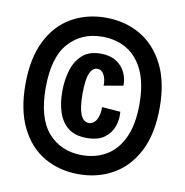

<svg xmlns="http://www.w3.org/2000/svg" viewBox="-86 -765 918 952"><g transform="rotate(10 373.0 -289.0)"><path d="M371 105Q275 105 198.5 61Q122 17 78.5 -71Q35 -159 35 -289Q35 -419 78.5 -507Q122 -595 198.5 -639Q275 -683 371 -683Q468 -683 544.5 -639Q621 -595 666 -507.5Q711 -420 711 -289Q711 -158 666 -70Q621 18 544 61.5Q467 105 371 105ZM371 9Q441 9 494.5 -23Q548 -55 578.5 -121Q609 -187 609 -289Q609 -391 578.5 -457Q548 -523 494.5 -555Q441 -587 371 -587Q266 -587 201.5 -514.5Q137 -442 137 -289Q137 -136 201.5 -63.5Q266 9 371 9ZM380 -79Q320 -79 285.5 -107Q251 -135 236 -181.5Q221 -228 221 -285Q221 -343 236 -392.5Q251 -442 285 -472.5Q319 -503 377 -503Q424 -503 455 -483.5Q486 -464 501 -432.5Q516 -401 515 -366L418 -349Q419 -382 407 -404Q395 -426 373 -426Q349 -426 335.5 -394.5Q322 -363 322 -291Q322 -154 377 -154Q402 -154 416 -179.5Q430 -205 429 -243L522 -236Q526 -199 513.5 -163Q501 -127 469 -103Q437 -79 380 -79Z"/></g></svg>

Font: Bricolage Grotesque 12pt Condensed SemiBold
Style: Regular
Weight: 600
Width: 3
Designer: Mathieu Triay
Foundry: Atelier Triay
Version: Version 1.001; ttfautohint (v1.8.4.7-5d5b);gftools[0.9.33.de